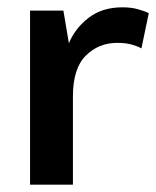

<svg xmlns="http://www.w3.org/2000/svg" viewBox="-20 -504 426 524"><path d="M62 0V-475H153L168 -386Q185 -427 222 -455.5Q259 -484 314 -484Q338 -484 356 -479Q374 -474 386 -468L366 -372Q355 -378 339 -382.5Q323 -387 300 -387Q249 -387 214 -352Q179 -317 179 -241V0Z"/></svg>

Font: Mukta SemiBold
Style: Regular
Weight: 600
Designer: Girish Dalvi and Yashodeep Gholap
Foundry: Ek Type
Version: Version 2.538;PS 1.002;hotconv 16.6.51;makeotf.lib2.5.65220;